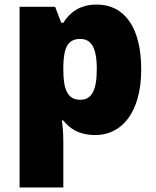

<svg xmlns="http://www.w3.org/2000/svg" viewBox="-20 -583 683 843"><path d="M405 -563C328 -563 285 -526 258 -483H249L222 -553H66V240H258V38C258 -1 255 -29 252 -54H258C282 -24 321 10 399 10C514 10 600 -89 600 -278C600 -462 527 -563 405 -563ZM332 -412C379 -412 405 -377 405 -280C405 -182 380 -145 333 -145C275 -145 258 -192 258 -279V-294C260 -373 277 -412 332 -412Z"/></svg>

Font: Noto Sans UI Black
Style: Regular
Weight: 900
Designer: Monotype Design Team
Foundry: Monotype Imaging Inc.
Version: Version 1.901